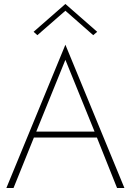

<svg xmlns="http://www.w3.org/2000/svg" viewBox="-20 -946 658 966"><path d="M133 -254H485L476 -284H142ZM309 -645 461 -271 464 -263 569 0H606L309 -721L12 0H48L155 -265L158 -273ZM309 -892 449 -769 469 -786 309 -926 149 -786 168 -769Z"/></svg>

Font: Jost ExtraLight
Style: Regular
Weight: 250
Version: Version 3.710